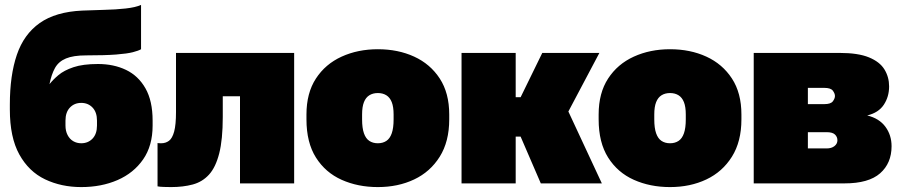

<svg xmlns="http://www.w3.org/2000/svg" viewBox="-20 -745 3657 780"><path d="M310 15Q229 15 163 -16.5Q97 -48 58.5 -117.5Q20 -187 20 -300V-320Q20 -439 48.5 -522.5Q77 -606 141.5 -651.5Q206 -697 314 -702Q356 -704 403 -705Q450 -706 490.5 -710.5Q531 -715 553 -725V-545Q543 -539 520 -533Q497 -527 452 -523.5Q407 -520 330 -520Q278 -520 248 -507.5Q218 -495 203.5 -469Q189 -443 181 -403Q195 -421 217.5 -440Q240 -459 278.5 -472Q317 -485 378 -485Q442 -485 492 -461Q542 -437 571 -386Q600 -335 600 -255V-235Q600 -153 561.5 -97.5Q523 -42 457.5 -13.5Q392 15 310 15ZM310 -163Q338 -163 356 -182Q374 -201 374 -235V-255Q374 -289 356 -308Q338 -327 310 -327Q282 -327 264 -308Q246 -289 246 -255V-235Q246 -213 254.5 -196.5Q263 -180 277.5 -171.5Q292 -163 310 -163Z M675 15Q667 15 647.5 14.5Q628 14 620 12V-164Q623 -163 635 -163Q653 -163 666.5 -173Q680 -183 687.5 -210.5Q695 -238 695 -290V-530H1175V0H955V-354H885V-270Q885 -178 870.5 -121.5Q856 -65 829 -35.5Q802 -6 763 4.5Q724 15 675 15Z M1515 15Q1434 15 1368 -14.5Q1302 -44 1263.5 -105Q1225 -166 1225 -260V-280Q1225 -367 1263.5 -426Q1302 -485 1368 -515Q1434 -545 1515 -545Q1597 -545 1662.5 -515Q1728 -485 1766.5 -426Q1805 -367 1805 -280V-260Q1805 -170 1766.5 -108.5Q1728 -47 1662.5 -16Q1597 15 1515 15ZM1515 -163Q1535 -163 1549.5 -172.5Q1564 -182 1571.5 -203.5Q1579 -225 1579 -260V-280Q1579 -311 1571.5 -330Q1564 -349 1549.5 -358Q1535 -367 1515 -367Q1495 -367 1480.5 -358Q1466 -349 1458.5 -330Q1451 -311 1451 -280V-260Q1451 -225 1458.5 -203.5Q1466 -182 1480.5 -172.5Q1495 -163 1515 -163Z M1855 0V-530H2075V-350H2095L2183 -530H2415L2289 -292L2425 0H2177L2095 -190H2075V0Z M2702 15Q2621 15 2555 -14.5Q2489 -44 2450.5 -105Q2412 -166 2412 -260V-280Q2412 -367 2450.5 -426Q2489 -485 2555 -515Q2621 -545 2702 -545Q2784 -545 2849.5 -515Q2915 -485 2953.5 -426Q2992 -367 2992 -280V-260Q2992 -170 2953.5 -108.5Q2915 -47 2849.5 -16Q2784 15 2702 15ZM2702 -163Q2722 -163 2736.5 -172.5Q2751 -182 2758.5 -203.5Q2766 -225 2766 -260V-280Q2766 -311 2758.5 -330Q2751 -349 2736.5 -358Q2722 -367 2702 -367Q2682 -367 2667.5 -358Q2653 -349 2645.5 -330Q2638 -311 2638 -280V-260Q2638 -225 2645.5 -203.5Q2653 -182 2667.5 -172.5Q2682 -163 2702 -163Z M3042 0V-530H3391Q3466 -530 3510 -512Q3554 -494 3573 -463Q3592 -432 3592 -394Q3592 -352 3570.5 -319.5Q3549 -287 3503 -276Q3552 -264 3577 -230Q3602 -196 3602 -151Q3602 -82 3555.5 -41Q3509 0 3411 0ZM3262 -142H3338Q3358 -142 3370 -151.5Q3382 -161 3382 -175Q3382 -189 3372 -198.5Q3362 -208 3339 -208H3262ZM3262 -322H3329Q3355 -322 3363.5 -333.5Q3372 -345 3372 -355Q3372 -365 3363.5 -376.5Q3355 -388 3329 -388H3262Z"/></svg>

Font: Golos Text Black
Style: Regular
Weight: 900
Designer: A.Korolkova, Vitaly Kuzmin
Foundry: ParaType Ltd
Version: Version 2.004